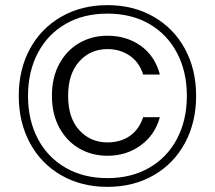

<svg xmlns="http://www.w3.org/2000/svg" viewBox="-20 -723 836 747"><path d="M743 -350Q743 -247 699.5 -166.5Q656 -86 577.5 -41Q499 4 398 4Q297 4 218.5 -41Q140 -86 96.5 -166.5Q53 -247 53 -350Q53 -453 96.5 -533Q140 -613 218.5 -658Q297 -703 398 -703Q499 -703 577.5 -658Q656 -613 699.5 -533Q743 -453 743 -350ZM89 -350Q89 -256 127 -183.5Q165 -111 235 -70.5Q305 -30 398 -30Q491 -30 561 -70.5Q631 -111 669 -183.5Q707 -256 707 -350Q707 -444 669 -516.5Q631 -589 561.5 -629.5Q492 -670 398 -670Q304 -670 234.5 -629.5Q165 -589 127 -516.5Q89 -444 89 -350ZM182 -351Q182 -279 211 -226Q240 -173 289 -145Q338 -117 398 -117Q472 -117 527.5 -157.5Q583 -198 602 -267H537Q521 -219 485 -194Q449 -169 398 -169Q332 -169 288.5 -216.5Q245 -264 245 -350Q245 -436 288.5 -484Q332 -532 398 -532Q447 -532 484.5 -506.5Q522 -481 537 -433H602Q583 -505 528 -544.5Q473 -584 398 -584Q338 -584 289 -556Q240 -528 211 -475Q182 -422 182 -351Z"/></svg>

Font: Poppins-Tabular Light
Style: Regular
Weight: 300
Designer: Ninad Kale (Devanagari), Jonny Pinhorn (Latin)
Foundry: Indian Type Foundry
Version: Version 4.004